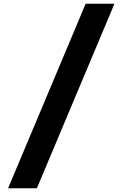

<svg xmlns="http://www.w3.org/2000/svg" viewBox="-20 -880 651 1020"><path d="M588 -860 176 120H23L435 -860Z"/></svg>

Font: Hussar
Style: BoldWeb
Weight: 700
Foundry: Cannot Into Space Fonts
Version: Version 2.00